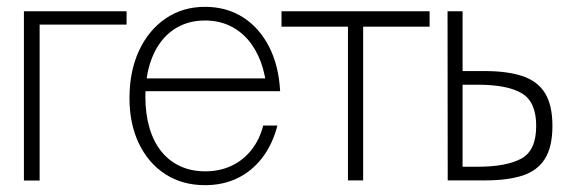

<svg xmlns="http://www.w3.org/2000/svg" viewBox="-20 -528 1678 562"><path d="M50 -495H350.5V-456H63L96 -488V0.5H50Z M580 14Q514 14 464.2 -18Q414.5 -50 386.8 -107.5Q359 -165 359 -241Q359 -319.5 387 -379.8Q415 -440 465 -474Q515 -508 580 -508Q643 -508 691 -477.5Q739 -447 767.5 -391.5Q796 -336 800 -261H761Q757.5 -309.5 743 -347.8Q728.5 -386 705 -412.8Q681.5 -439.5 650 -453.8Q618.5 -468 580 -468Q540 -468 507.8 -452.5Q475.5 -437 452.8 -408Q430 -379 417.8 -337.8Q405.5 -296.5 405.5 -245.5Q405.5 -194.5 417.5 -153.8Q429.5 -113 452.2 -84.8Q475 -56.5 507.5 -41.5Q540 -26.5 581 -26.5Q623 -26.5 657.2 -42.5Q691.5 -58.5 715.5 -88.5Q739.5 -118.5 750.5 -160.5H792Q777.5 -105 747.5 -66Q717.5 -27 675.2 -6.5Q633 14 580 14ZM380 -261V-298.5H784.5L786 -261Z M998.5 0V-488.5L1068 -450H804V-495H1237.5V-450H973.5L1043 -488.5V0Z M1290.5 0 1290 -495H1334V-295.5L1297 -320H1398Q1465.5 -320 1509.5 -305.2Q1553.5 -290.5 1575.2 -255.5Q1597 -220.5 1597 -159.5Q1597 -98.5 1575.2 -63.5Q1553.5 -28.5 1509.8 -14.2Q1466 0 1400 0ZM1334 -7 1296 -40H1379.5Q1461.5 -40 1505.5 -63.5Q1549.5 -87 1549.5 -159.5Q1549.5 -230 1507.2 -255Q1465 -280 1379.5 -280H1306L1334 -313.5Z"/></svg>

Font: Russolo 10pt ExtraLight
Style: Regular
Weight: 200
Designer: Micah Stupak-Hahn
Version: Version 1.000